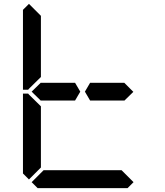

<svg xmlns="http://www.w3.org/2000/svg" viewBox="-20 -975 856 995"><path d="M672 -31 641 0H175L144 -31L206 -93H226H362H454H590H610ZM130 -45 99 -76V-490H126L130 -485L192 -424V-218V-113V-107ZM130 -515 126 -510H99V-924L130 -955L192 -893V-887V-782V-576ZM144 -500 192 -547V-546H328H369L396 -500L369 -454H212H209H192V-453ZM624 -546 671 -499 624 -453V-454H606H604H475H454H447L420 -500L447 -546H454H475H488Z"/></svg>

Font: DSEG14 Classic
Style: Regular
Weight: 400
Designer: Keshikan(Twitter:@keshinomi_88pro)
Version: Version 0.46